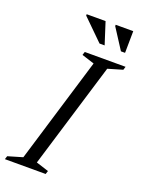

<svg xmlns="http://www.w3.org/2000/svg" viewBox="-178 -934 749 1007"><g transform="rotate(20 196.5 -430.5)"><path d="M247.5 -630.5 177.5 -653 183.5 -671.5H411L405.5 -653L324 -629L145.5 -41L215.5 -18.5L209.5 0H-18L-12 -18.5L69.5 -42.5ZM269.5 -739.5H241L125 -853.5V-861H230.5ZM383.5 -739.5H360.5L287 -853.5V-861H385Z"/></g></svg>

Font: Newsreader 20pt
Style: Italic
Weight: 400
Italic angle: -17°
Version: Version 1.003